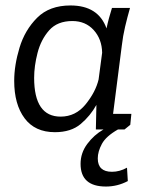

<svg xmlns="http://www.w3.org/2000/svg" viewBox="-20 -474 544 703"><path d="M448 189Q410 209 368 209Q275 209 275 126Q275 86 299.5 53Q324 20 359 0H331L333 -90Q311 -50 275.5 -20Q240 10 181 10Q108 10 70 -41Q32 -92 32 -178Q32 -235 51.5 -299.5Q71 -364 116 -409Q161 -454 238 -454Q340 -454 370 -370Q374 -389 379 -407.5Q384 -426 390 -445H456Q446 -410 438 -376Q430 -342 426 -307L394 -57H461L457 -17L436 0H412Q368 25 353 53Q338 81 338 106Q338 155 390 155Q418 155 445 140ZM245 -397Q190 -397 160 -363Q130 -329 117.5 -280.5Q105 -232 105 -189Q105 -47 202 -47Q257 -47 293.5 -92Q330 -137 341 -183L354 -281Q353 -331 323 -364Q293 -397 245 -397Z"/></svg>

Font: Zilla Slab
Style: Italic
Weight: 400
Italic angle: -6°
Designer: Typotheque.com
Foundry: Typotheque type foundry
Version: Version 1.1; 2017; ttfautohint (v1.6)